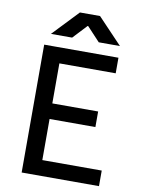

<svg xmlns="http://www.w3.org/2000/svg" viewBox="-98 -978 769 1044"><g transform="rotate(10 286.5 -456.0)"><path d="M506 -706V-620H195V-399H448V-313H195V-86H523V0H96V-706ZM257 -912H368L503 -770H386L314 -847H311L239 -770H122Z"/></g></svg>

Font: Museo Sans Medium
Style: Regular
Weight: 500
Designer: Jos Buivenga
Foundry: Jos Buivenga & Rosetta Type Foundry (extension, remastering)
Version: Version 3.600;PS 1.000;hotconv 1.0.88;makeotf.lib2.5.647800;